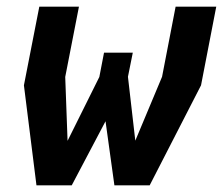

<svg xmlns="http://www.w3.org/2000/svg" viewBox="-20 -554 666 574"><path d="M89 0H194.5L295.5 -191.5L322 0H427.5L581 -299L626.5 -534H505L464.5 -324.5L384.5 -133.5L362.5 -324.5L377 -396.5H291L277 -324L182 -133L175 -324L216 -534H97.5L51.5 -299Z"/></svg>

Font: Monaspace Krypton
Style: Bold Italic
Weight: 700
Italic angle: -11°
Designer: Riley Cran & the Lettermatic Team
Foundry: Lettermatic
Version: Version 1.101 (Monaspace Krypton)